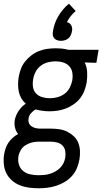

<svg xmlns="http://www.w3.org/2000/svg" viewBox="-39 -787 559 1030"><path d="M169 223Q142 223 116 219.5Q90 216 66.5 206.5Q43 197 24.5 180.5Q6 164 -5 142Q-16 120 -18.5 93.5Q-21 67 -17 41Q-14 24 -8.5 8Q-3 -8 6.5 -22Q16 -36 29.5 -48Q43 -60 58 -68Q46 -83 41.5 -102.5Q37 -122 40 -142Q45 -168 60.5 -191.5Q76 -215 99 -231Q85 -243 75.5 -259.5Q66 -276 62 -294.5Q58 -313 58 -333Q58 -353 61 -373Q65 -395 73 -417Q81 -439 96 -457.5Q111 -476 130 -490.5Q149 -505 171 -513.5Q193 -522 215.5 -525Q238 -528 260 -528Q276 -528 292 -526.5Q308 -525 323 -521L328 -520H490L478 -450L415 -452Q427 -429 428.5 -401Q430 -373 426 -345Q422 -323 414 -301.5Q406 -280 391.5 -261Q377 -242 357 -228Q337 -214 315.5 -205.5Q294 -197 271.5 -193.5Q249 -190 227 -190Q208 -190 189.5 -192.5Q171 -195 153 -200Q139 -193 127.5 -180Q116 -167 114 -151Q112 -139 115.5 -128.5Q119 -118 128 -111Q137 -104 148 -101Q159 -98 171 -97H234Q257 -97 280 -93.5Q303 -90 322 -80.5Q341 -71 357 -56Q373 -41 381 -20.5Q389 0 390 23Q391 46 387 69Q383 92 373.5 115Q364 138 347 157Q330 176 308 189Q286 202 263 209.5Q240 217 216 220Q192 223 169 223ZM227 -260Q248 -260 269 -265.5Q290 -271 307.5 -284Q325 -297 335 -316.5Q345 -336 349 -357Q352 -376 349.5 -394.5Q347 -413 336.5 -427Q326 -441 309 -448.5Q292 -456 273 -457L260 -458Q240 -458 219 -453Q198 -448 180 -434.5Q162 -421 152 -401.5Q142 -382 139 -362Q135 -341 138 -320.5Q141 -300 154 -286Q167 -272 187 -266Q207 -260 227 -260ZM168 153Q183 153 198.5 151.5Q214 150 228.5 145.5Q243 141 257.5 133Q272 125 283.5 113.5Q295 102 302 87.5Q309 73 311 58Q314 40 311 23Q308 6 296.5 -6Q285 -18 268 -22.5Q251 -27 234 -27H167Q149 -27 131.5 -22.5Q114 -18 98 -8Q82 2 72.5 18Q63 34 60 51Q56 74 62.5 95.5Q69 117 85.5 130.5Q102 144 124 148.5Q146 153 168 153ZM288 -568Q278 -568 268.5 -571Q259 -574 252.5 -581Q246 -588 244.5 -598Q243 -608 245 -619Q248 -639 255 -659.5Q262 -680 273.5 -699.5Q285 -719 299 -736Q313 -753 331 -767L367 -728Q352 -715 340 -700Q328 -685 320 -668Q328 -667 334 -662Q340 -657 343.5 -650.5Q347 -644 348 -635.5Q349 -627 347 -619Q345 -608 340.5 -598Q336 -588 327.5 -581Q319 -574 308.5 -571Q298 -568 288 -568Z"/></svg>

Font: Iosevka SS18
Style: Italic
Weight: 400
Italic angle: -9°
Monospace: yes
Designer: Belleve Invis
Foundry: Belleve Invis
Version: Version 25.1.1; ttfautohint (v1.8.4)